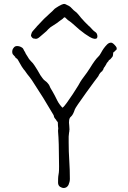

<svg xmlns="http://www.w3.org/2000/svg" viewBox="-20 -926 640 959"><path d="M403 -817Q419 -801 422 -798Q424 -796 429 -792Q434 -787 439 -781Q444 -777 448 -772Q453 -768 456 -766Q464 -761 466 -750Q468 -738 462 -734L461 -733Q459 -732 453 -732L444 -734Q431 -738 404 -757Q377 -776 345 -806Q331 -818 322 -824H321Q308 -836 305 -839Q302 -839 300 -839Q298 -836 293 -832Q287 -828 279 -822L263 -810Q255 -804 243 -797Q232 -791 222 -781Q214 -771 200 -760Q190 -751 179 -742Q168 -732 159 -732Q156 -732 153 -733Q149 -733 146 -734Q142 -736 139 -740Q134 -745 135 -751Q137 -763 144 -771Q150 -778 158 -787L161 -790L162 -791L163 -793Q186 -818 200 -832Q214 -846 229 -859Q244 -872 248 -877Q253 -883 260 -887Q266 -891 273.5 -895.5Q281 -900 288 -903Q295 -906 297 -906Q301 -907 307 -905Q310 -903 317 -900Q325 -897 332 -891Q339 -885 343 -880Q347 -875 354 -870Q363 -864 371 -854Q383 -838 403 -817ZM268 -317Q265 -319 265 -320Q264 -322 262 -324L261 -326Q260 -329 258 -330Q251 -338 250 -342Q249 -349 247 -352Q222 -395 196 -437Q193 -443 139 -526Q134 -534 128 -541Q122 -549 116 -556Q110 -565 104 -573Q101 -577 98 -580L89 -593Q80 -610 78 -612Q68 -632 63 -634Q56 -638 56 -641Q56 -642 56 -642Q55 -642 55 -643L52 -646Q47 -651 44 -655Q41 -660 41 -667Q41 -679 48 -687Q54 -696 65 -696Q77 -696 87 -690Q95 -686 98 -678Q101 -671 105 -666Q107 -663 108 -659Q109 -657 111 -654Q115 -649 118 -643Q124 -631 134 -621Q145 -611 153 -598Q160 -587 167 -576Q174 -565 182 -550Q186 -544 192 -536Q198 -527 207 -521Q213 -517 217 -512Q224 -504 225 -502Q230 -488 243 -468Q249 -458 254 -448Q259 -437 266 -424Q271 -414 278 -404.5Q285 -395 292 -388Q300 -393 314 -413Q328 -432 343 -455Q368 -493 371 -499Q383 -521 389 -529Q420 -570 430 -587Q455 -628 471 -643Q477 -648 484 -661Q491 -674 498 -684Q506 -695 515 -704Q524 -713 535 -713Q544 -713 559 -694Q563 -689 563 -684Q563 -680 562 -678Q560 -677 555 -672Q554 -671 553 -670.5Q552 -670 552 -668Q551 -667 550 -667Q545 -666 545 -657Q545 -649 542 -643Q540 -640 536.5 -636.5Q533 -633 531 -630Q530 -629 528 -628L525 -626Q524 -625 523 -624Q523 -621 518 -616.5Q513 -612 510 -604Q504 -594 502 -591Q500 -590 499 -587Q498 -585 496 -581V-579Q494 -577 494 -576Q494 -575 492 -574Q491 -572 491 -571Q490 -571 489 -569H487V-568L486 -567Q480 -562 478 -558Q474 -552 474 -552Q473 -548 470 -544Q458 -529 411 -464Q357 -389 354 -380Q345 -352 334 -343Q321 -333 326 -297Q327 -288 327 -279Q327 -274 326 -272Q326 -271 326 -268Q326 -266 325 -264Q324 -259 324 -254Q323 -249 323 -244V-215Q323 -169 326 -123.5Q329 -78 329 -32Q329 -18 322 -2Q313 14 296 13Q291 13 280 7Q270 0 270 -14Q270 -38 271 -45L274 -65Q275 -72 275 -96Q274 -134 274 -169Q274 -204 272 -240Q271 -255 270 -269Q270 -272 270 -276Q271 -280 271 -284Q269 -298 269 -313Q269 -316 268 -316Z"/></svg>

Font: ToneOZ-Tsuipita-TC
Style: Tsuipita-TC
Weight: 400
Designer: :Jeffrey Xuan (Chih-Lin Hsuan)  :
Foundry: jeffreyx@gmail.com, cjkFonts.io
Version: Version 0.24071